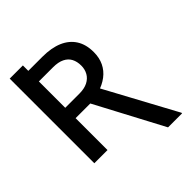

<svg xmlns="http://www.w3.org/2000/svg" viewBox="-257 -925 1247 1247"><g transform="rotate(-45 366.0 -301.5)"><path d="M49.8 -678.7V-777.3H170.9V-678.7ZM49.8 -727.5H300.8Q382.8 -727.5 440.2 -702.9Q497.6 -678.2 527.8 -630.6Q558.1 -583 558.1 -513.2Q558.1 -460.9 538.6 -420.4Q519 -379.9 482.4 -352.1Q445.8 -324.2 395 -309.1L360.4 -293H137.7V-388.2H300.8Q346.2 -388.2 377 -403.8Q407.7 -419.4 423.1 -446.8Q438.5 -474.1 438.5 -508.3Q438.5 -545.4 424.3 -572.8Q410.2 -600.1 379.6 -615.2Q349.1 -630.4 300.8 -630.4H170.9V0H49.8ZM553.2 173.8 290.5 -321.8H417L682.1 168.5V173.8Z"/></g></svg>

Font: Inter 17pt Medium
Style: Regular
Weight: 500
Version: Version 4.001;git-66647c0bb